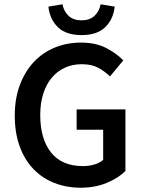

<svg xmlns="http://www.w3.org/2000/svg" viewBox="-20 -865 668 897"><path d="M357 12Q291 12 234.5 -10Q178 -32 136.5 -75Q95 -118 72 -181Q49 -244 49 -325Q49 -405 73 -468.5Q97 -532 138.5 -576Q180 -620 236.5 -643Q293 -666 358 -666Q428 -666 476.5 -640.5Q525 -615 556 -583L494 -508Q469 -532 438.5 -548.5Q408 -565 362 -565Q318 -565 282.5 -548.5Q247 -532 221.5 -501.5Q196 -471 182 -427Q168 -383 168 -328Q168 -216 218.5 -152.5Q269 -89 368 -89Q396 -89 421 -96.5Q446 -104 462 -118V-259H338V-354H566V-66Q533 -33 478.5 -10.5Q424 12 357 12ZM361 -701Q289 -701 251 -737.5Q213 -774 206 -834L272 -845Q278 -812 300.5 -791Q323 -770 361 -770Q399 -770 421.5 -791Q444 -812 450 -845L516 -834Q509 -774 471 -737.5Q433 -701 361 -701Z"/></svg>

Font: CV Source Sans Light
Style: Bold
Weight: 600
Designer: Paul D. Hunt
Foundry: Adobe Systems Incorporated
Version: Version 3.001